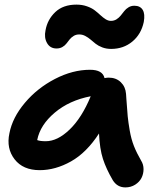

<svg xmlns="http://www.w3.org/2000/svg" viewBox="-20 -818 706 836"><path d="M226.1 -606.9Q198.2 -606.9 184.8 -630.6Q171.4 -654.3 178.2 -686Q186.5 -732.9 220.7 -765.4Q254.9 -797.9 313 -797.9Q337.9 -797.9 358.6 -790.5Q379.4 -783.2 392.6 -772.9Q405.8 -762.7 417 -752.2Q428.2 -741.7 439.7 -734.4Q451.2 -727.1 462.9 -727.1Q476.6 -727.1 487.3 -733.9Q498 -740.7 505.6 -750.2Q513.2 -759.8 520.8 -769.5Q528.3 -779.3 539.6 -786.1Q550.8 -793 564.9 -793Q590.3 -793 601.3 -775.1Q612.3 -757.3 606 -722.2Q594.7 -668.9 556.2 -637Q517.6 -605 463.9 -605Q442.9 -605 425.5 -611.6Q408.2 -618.2 396.5 -627.4Q384.8 -636.7 374.3 -645.8Q363.8 -654.8 351.3 -661.4Q338.9 -668 325.2 -668Q311 -668 300.8 -661.6Q290.5 -655.3 283.4 -646.5Q276.4 -637.7 269.5 -628.7Q262.7 -619.6 251.7 -613.3Q240.7 -606.9 226.1 -606.9ZM152.8 -77.1Q80.1 -77.1 43.5 -124.5Q6.8 -171.9 21 -237.8Q34.2 -306.2 88.4 -370.4Q142.6 -434.6 219.5 -474.4Q296.4 -514.2 372.1 -514.2Q426.8 -514.2 435.1 -478Q446.8 -480 453.1 -480Q485.4 -480 505.9 -460.2Q526.4 -440.4 528.8 -409.2Q529.3 -401.4 530.3 -386.7Q533.7 -336.4 536.1 -311.3Q538.6 -286.1 544.9 -249.3Q551.3 -212.4 563.2 -182.1Q575.2 -151.9 594.2 -119.1Q605 -102.1 605 -81.5Q605 -61 596.2 -43.5Q587.4 -25.9 568.6 -13.9Q549.8 -2 525.9 -2Q490.7 -2 471.2 -33.2Q442.4 -82.5 428.2 -126.2Q414.1 -169.9 411.1 -236.8Q356.9 -153.3 289.1 -115.2Q221.2 -77.1 152.8 -77.1ZM142.1 -209V-208Q154.3 -203.1 179.2 -203.1Q230.5 -203.1 283.4 -254.2Q336.4 -305.2 375 -398.9Q281.7 -380.9 218.5 -327.6Q155.3 -274.4 142.1 -209Z"/></svg>

Font: Shantell Sans Irregular Bouncy
Style: Italic
Weight: 600
Italic angle: -11.31°
Designer: Stephen Nixon, Anya Danilova, Shantell Martin
Foundry: Arrow Type
Version: Version 1.006;[9816181b4]